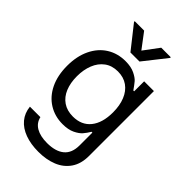

<svg xmlns="http://www.w3.org/2000/svg" viewBox="-280 -836 1140 1140"><g transform="rotate(45 289.5 -266.5)"><path d="M57.6 55.7H145.5Q154.3 95.7 189.7 116.2Q225.1 136.7 282.2 136.7Q352.5 136.7 390.6 105.5Q428.7 74.2 428.7 9.8V-97.7H421.9Q407.7 -73.7 392.1 -55.7Q376.5 -37.6 345.5 -22.7Q314.5 -7.8 267.6 -7.8Q202.6 -7.8 151.4 -39.6Q100.1 -71.3 71 -131.1Q42 -190.9 42 -272.5Q42 -352.5 70.8 -412.6Q99.6 -472.7 150.9 -504.9Q202.1 -537.1 268.6 -537.1Q314.9 -537.1 345.9 -522Q377 -506.8 390.4 -491Q403.8 -475.1 423.8 -446.3H430.7V-530.3H512.7V14.6Q512.7 80.6 482.7 124.3Q452.6 168 400.9 189Q349.1 210 282.2 210Q218.3 210 169.2 191.9Q120.1 173.8 91.3 139.2Q62.5 104.5 57.6 55.7ZM430.7 -269.5Q430.7 -326.7 413.1 -370.1Q395.5 -413.6 361.6 -437.7Q327.6 -461.9 279.3 -461.9Q230 -461.9 195.8 -436.5Q161.6 -411.1 144.3 -367.4Q127 -323.7 127 -269.5Q127 -213.9 144.3 -171.9Q161.6 -129.9 195.8 -106.4Q230 -83 279.3 -83Q351.6 -83 391.1 -132.1Q430.7 -181.2 430.7 -269.5ZM290 -647.5 361.3 -743.2H441.4V-737.3L328.1 -593.8H252L138.7 -737.3V-743.2H217.8Z"/></g></svg>

Font: Pretendard GOV
Style: Regular
Weight: 400
Designer: Base glyphs from Inter by Rasmus Andersson; Hangeul glyphs from Noto Sans CJK(Source Han Sans) by Jang Soo-young and Kan
Foundry: Kil Hyung-jin
Version: Version 1.309